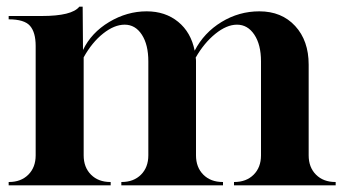

<svg xmlns="http://www.w3.org/2000/svg" viewBox="-20 -556 1027 576"><path d="M6 0V-10H7Q43 -10 65 -32Q87 -54 87 -90V-418Q87 -459 70 -478.5Q53 -498 6 -498V-508H105Q196 -508 218 -536H228L229 -406Q254 -458 307.5 -490Q361 -522 420 -522Q476 -522 514.5 -490.5Q553 -459 564 -404Q592 -458 644.5 -490Q697 -522 758 -522Q825 -522 865.5 -478Q906 -434 906 -362V-90Q906 -54 928 -32Q950 -10 986 -10H987V0H682V-10H683Q719 -10 741 -32Q763 -54 763 -90V-372Q763 -422 743 -452Q723 -482 691 -482Q660 -482 626 -454.5Q592 -427 567 -383Q568 -380 568 -373V-90Q568 -54 590 -32Q612 -10 648 -10H649V0H344V-10H345Q381 -10 403 -32Q425 -54 425 -90V-372Q425 -422 405.5 -452Q386 -482 354 -482Q323 -482 289.5 -455.5Q256 -429 231 -384V-90Q231 -54 253 -32Q275 -10 311 -10H312V0Z"/></svg>

Font: Gloock
Style: Regular
Weight: 400
Designer: Duarte Pinto
Foundry: Duarte Pinto
Version: Version 1.000